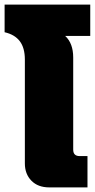

<svg xmlns="http://www.w3.org/2000/svg" viewBox="-45 -814 412 834"><path d="M169 0Q120 0 91.5 -29Q63 -58 63 -104V-555Q63 -606 41 -635Q19 -664 -25 -674V-794H347V-658H238Q273 -626 273 -564V-164Q273 -136 301 -136H335V0Z"/></svg>

Font: Kanit ExtraBold
Style: Regular
Weight: 800
Designer: Katatrad Team
Foundry: CadsonDemak
Version: Version 2.000; ttfautohint (v1.8.3)